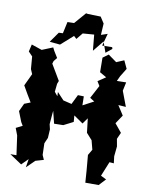

<svg xmlns="http://www.w3.org/2000/svg" viewBox="-103 -1007 866 1119"><g transform="rotate(10 330.5 -447.5)"><path d="M598 0 564 -17 599 -103 625 -101 620 -142 626 -201 618 -245 635 -283 594 -333 628 -384 592 -440 637 -437 603 -527 614 -578 559 -577 573 -607 603 -656 581 -703 536 -684 486 -720 483 -718 453 -696 454 -610 494 -587 448 -556 464 -530 423 -453 450 -436 386 -402 385 -455 350 -456 322 -399 272 -411 232 -454 233 -429 214 -452 219 -500 226 -518 171 -611 176 -627 193 -648 169 -687 160 -705 96 -679 34 -700 24 -657 48 -632 54 -558 66 -530C55 -506 43 -482 32 -458C50 -427 67 -396 86 -366L50 -352L28 -305L52 -244L64 -224L26 -205L42 -163L58 -49H22L94 -1L132 -39L124 11L172 -36L220 -50L208 -77L206 -146L221 -180L224 -231L217 -261L222 -322L224 -341L242 -268L296 -269L353 -298L350 -336L405 -298L430 -333L440 -249L474 -211C478 -193 484 -175 488 -157L468 -123C471 -93 473 -62 476 -32L481 39H560L595 1ZM498 -766 439 -765 459 -838 421 -825 425 -893 401 -930 326 -932 314 -934 255 -866 216 -865 201 -796 177 -795 134 -734 196 -728 268 -792 284 -777 315 -815 382 -820 391 -726 443 -790 465 -727 501 -756Z"/></g></svg>

Font: Asimov Aggro
Style: Condensed
Weight: 500
Designer: Google
Version: Version 2.000980; 2014